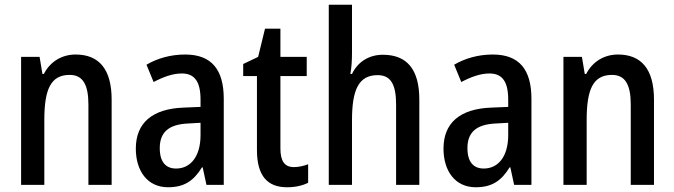

<svg xmlns="http://www.w3.org/2000/svg" viewBox="-20 -780 2845 810"><path d="M299 -550C242 -550 192 -521 165 -468H159L147 -540H69V0H167V-274C167 -405 195 -464 274 -464C330 -464 353 -422 353 -339V0H451V-360C451 -489 397 -550 299 -550Z M761 -550C700 -550 644 -534 598 -507L628 -434C670 -456 709 -470 747 -470C800 -470 826 -437 826 -360V-329L754 -326C623 -321 553 -262 553 -153C553 -60 601 10 689 10C757 10 797 -17 832 -74H835L851 0H924V-363C924 -486 873 -550 761 -550ZM773 -259 826 -262V-210C826 -120 784 -69 723 -69C680 -69 654 -96 654 -155C654 -220 689 -255 773 -259Z M1220 -75C1180 -75 1163 -101 1163 -154V-459H1274V-540H1163V-659H1098L1069 -540L1006 -510V-459H1064V-147C1064 -36 1110 10 1191 10C1225 10 1257 3 1280 -9V-87C1261 -80 1240 -75 1220 -75Z M1465 -558V-760H1367V0H1465V-273C1465 -401 1493 -463 1573 -463C1628 -463 1651 -425 1651 -339V0H1749V-360C1749 -486 1698 -549 1595 -549C1539 -549 1490 -521 1465 -468H1458C1463 -493 1465 -525 1465 -558Z M2059 -550C1998 -550 1942 -534 1896 -507L1926 -434C1968 -456 2007 -470 2045 -470C2098 -470 2124 -437 2124 -360V-329L2052 -326C1921 -321 1851 -262 1851 -153C1851 -60 1899 10 1987 10C2055 10 2095 -17 2130 -74H2133L2149 0H2222V-363C2222 -486 2171 -550 2059 -550ZM2071 -259 2124 -262V-210C2124 -120 2082 -69 2021 -69C1978 -69 1952 -96 1952 -155C1952 -220 1987 -255 2071 -259Z M2587 -550C2530 -550 2480 -521 2453 -468H2447L2435 -540H2357V0H2455V-274C2455 -405 2483 -464 2562 -464C2618 -464 2641 -422 2641 -339V0H2739V-360C2739 -489 2685 -550 2587 -550Z"/></svg>

Font: Noto Sans Thai Cond Med
Style: Regular
Weight: 500
Width: 3
Designer: Monotype Design Team
Foundry: Monotype Imaging Inc.
Version: Version 2.002